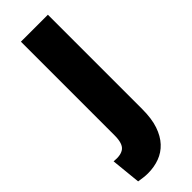

<svg xmlns="http://www.w3.org/2000/svg" viewBox="-261 -544 725 725"><g transform="rotate(-45 101.5 -181.5)"><path d="M34 164Q22 164 10.5 162.5Q-1 161 -14 159L-26 40Q11 44 28.5 30Q46 16 46 -26V-527H190V-23Q190 28 178 63Q166 98 145 120.5Q124 143 95.5 153.5Q67 164 34 164Z"/></g></svg>

Font: Bricolage Grotesque 72pt SemiCondensed
Style: Bold
Weight: 700
Width: 4
Designer: Mathieu Triay
Foundry: Atelier Triay
Version: Version 1.001;gftools[0.9.33.dev8+g029e19f]